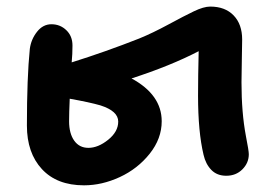

<svg xmlns="http://www.w3.org/2000/svg" viewBox="-20 -554 829 578"><path d="M232.9 3.9Q151.4 3.9 106.2 -44.9Q61 -93.8 61 -175.8Q61 -320.8 69.8 -407.2Q73.7 -436 91.6 -458.5Q109.4 -481 134.8 -481Q161.1 -481 179.7 -463.1Q198.2 -445.3 198.2 -417Q198.2 -391.1 195.8 -366.2Q298.3 -398.4 398.9 -438Q439.5 -454.6 486.8 -480.2Q534.2 -505.9 563.7 -520Q593.3 -534.2 612.8 -534.2Q657.7 -534.2 683.3 -507.6Q709 -481 709 -435.1Q709 -417 708 -374Q707 -331.1 707 -306.2Q707 -214.8 720.2 -145Q729 -100.1 729 -89.8Q729 -63.5 709.7 -44.2Q690.4 -24.9 661.1 -24.9Q633.3 -24.9 616.2 -42.5Q599.1 -60.1 592.8 -87.9Q576.2 -157.2 576.2 -266.1Q576.2 -323.7 578.1 -399.9Q493.7 -356 376 -317.9Q466.8 -268.6 466.8 -189Q466.8 -136.7 430.7 -91.3Q394.5 -45.9 340.8 -21Q287.1 3.9 232.9 3.9ZM188 -189Q188 -152.3 203.4 -130.6Q218.8 -108.9 246.1 -108.9Q275.4 -108.9 305.7 -133.3Q335.9 -157.7 335.9 -188Q335.9 -219.7 282.2 -236.8Q250 -246.1 189.9 -256.8Q188 -214.8 188 -189Z"/></svg>

Font: Shantell Sans Irregular Bouncy
Style: Regular
Weight: 600
Designer: Stephen Nixon, Anya Danilova, Shantell Martin
Foundry: Arrow Type
Version: Version 1.006;[9816181b4]